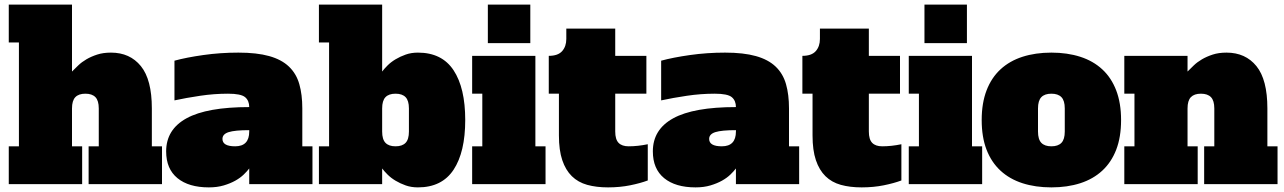

<svg xmlns="http://www.w3.org/2000/svg" viewBox="-20 -798 5564 832"><path d="M364 -164H408V-328Q408 -362 393.5 -377Q379 -392 350 -392Q321 -392 306.5 -377Q292 -362 292 -328V-164H336V0H18V-164H62V-614H18V-778H292V-488Q304 -500 319 -514.5Q334 -529 354.5 -541Q375 -553 401 -561.5Q427 -570 461 -570Q543 -570 590.5 -511.5Q638 -453 638 -328V-164H682V0H364Z M1060 -68Q1051 -56 1036 -41.5Q1021 -27 999.5 -15Q978 -3 949.5 5.5Q921 14 885 14Q798 14 749 -26Q700 -66 700 -142Q700 -237 788.5 -285.5Q877 -334 1060 -334Q1060 -362 1042 -377Q1024 -392 968 -392Q908 -392 847.5 -383Q787 -374 736 -363V-535Q787 -549 861 -559.5Q935 -570 1013 -570Q1093 -570 1146.5 -555Q1200 -540 1232 -509.5Q1264 -479 1277 -433.5Q1290 -388 1290 -328V-164H1334V0H1060ZM1060 -234Q998 -234 971 -225.5Q944 -217 944 -196Q944 -164 999 -164Q1060 -164 1060 -228Z M1636 -488Q1645 -500 1659.5 -514.5Q1674 -529 1694 -541Q1714 -553 1738 -561.5Q1762 -570 1791 -570Q1895 -570 1945.5 -493.5Q1996 -417 1996 -278Q1996 -139 1945.5 -62.5Q1895 14 1791 14Q1762 14 1738 5.5Q1714 -3 1694 -15Q1674 -27 1659.5 -41.5Q1645 -56 1636 -68V0H1362V-164H1406V-614H1362V-778H1636ZM1752 -328Q1752 -362 1737.5 -377Q1723 -392 1694 -392Q1665 -392 1650.5 -377Q1636 -362 1636 -328V-228Q1636 -194 1650.5 -179Q1665 -164 1694 -164Q1723 -164 1737.5 -179Q1752 -194 1752 -228Z M2300 -164H2344V0H2026V-164H2070V-392H2026V-556H2300ZM2094 -778H2278V-611H2094Z M2646 -556H2781V-392H2646V-228Q2646 -194 2660.5 -179Q2675 -164 2704 -164Q2744 -164 2787 -173V-16Q2755 -4 2710.5 5Q2666 14 2615 14Q2564 14 2524.5 3Q2485 -8 2458 -34.5Q2431 -61 2416.5 -104Q2402 -147 2402 -211V-392H2358V-556Q2398 -556 2416 -576.5Q2434 -597 2434 -629V-674H2646Z M3169 -68Q3160 -56 3145 -41.5Q3130 -27 3108.5 -15Q3087 -3 3058.5 5.5Q3030 14 2994 14Q2907 14 2858 -26Q2809 -66 2809 -142Q2809 -237 2897.5 -285.5Q2986 -334 3169 -334Q3169 -362 3151 -377Q3133 -392 3077 -392Q3017 -392 2956.5 -383Q2896 -374 2845 -363V-535Q2896 -549 2970 -559.5Q3044 -570 3122 -570Q3202 -570 3255.5 -555Q3309 -540 3341 -509.5Q3373 -479 3386 -433.5Q3399 -388 3399 -328V-164H3443V0H3169ZM3169 -234Q3107 -234 3080 -225.5Q3053 -217 3053 -196Q3053 -164 3108 -164Q3169 -164 3169 -228Z M3745 -556H3880V-392H3745V-228Q3745 -194 3759.5 -179Q3774 -164 3803 -164Q3843 -164 3886 -173V-16Q3854 -4 3809.5 5Q3765 14 3714 14Q3663 14 3623.5 3Q3584 -8 3557 -34.5Q3530 -61 3515.5 -104Q3501 -147 3501 -211V-392H3457V-556Q3497 -556 3515 -576.5Q3533 -597 3533 -629V-674H3745Z M4192 -164H4236V0H3918V-164H3962V-392H3918V-556H4192ZM3986 -778H4170V-611H3986Z M4838 -278Q4838 -204 4817 -149.5Q4796 -95 4756.5 -58.5Q4717 -22 4661 -4Q4605 14 4536 14Q4467 14 4411 -4Q4355 -22 4315.5 -58.5Q4276 -95 4255 -149.5Q4234 -204 4234 -278Q4234 -351 4255 -406Q4276 -461 4315.5 -497.5Q4355 -534 4411 -552Q4467 -570 4536 -570Q4605 -570 4661 -552Q4717 -534 4756.5 -497.5Q4796 -461 4817 -406Q4838 -351 4838 -278ZM4536 -164Q4565 -164 4579.5 -179Q4594 -194 4594 -228V-328Q4594 -362 4579.5 -377Q4565 -392 4536 -392Q4507 -392 4492.5 -377Q4478 -362 4478 -328V-228Q4478 -194 4492.5 -179Q4507 -164 4536 -164Z M5198 -164H5242V-328Q5242 -362 5227.5 -377Q5213 -392 5184 -392Q5155 -392 5140.5 -377Q5126 -362 5126 -328V-164H5170V0H4852V-164H4896V-392H4852V-556H5126V-488Q5138 -500 5153 -514.5Q5168 -529 5188.5 -541Q5209 -553 5235 -561.5Q5261 -570 5295 -570Q5377 -570 5424.5 -511.5Q5472 -453 5472 -328V-164H5516V0H5198Z"/></svg>

Font: Alfa Slab One
Style: Regular
Weight: 400
Designer: JM Sole
Foundry: JM Sole
Version: Version 1.001